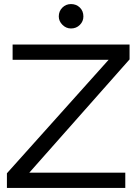

<svg xmlns="http://www.w3.org/2000/svg" viewBox="-20 -924 682 944"><path d="M617 -632V-705H42V-630H514L14 -72V0H596V-75H124ZM269 -843Q269 -820 287 -802Q305 -784 329 -784Q355 -784 372.5 -801.5Q390 -819 390 -843Q390 -870 372.5 -887Q355 -904 329 -904Q304 -904 286.5 -886.5Q269 -869 269 -843Z"/></svg>

Font: Geom Light
Style: Regular
Weight: 300
Version: Version 1.102